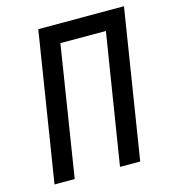

<svg xmlns="http://www.w3.org/2000/svg" viewBox="-109 -820 817 909"><g transform="rotate(-15 300.0 -365.0)"><path d="M46 0H145L246 -639H469L367 0H466L582 -730H162Z"/></g></svg>

Font: JetBrains Mono Medium
Style: Italic
Weight: 436
Italic angle: -9°
Monospace: yes
Designer: Philipp Nurullin, Konstantin Bulenkov
Foundry: JetBrains
Version: Version 2.305